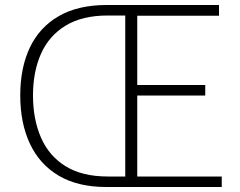

<svg xmlns="http://www.w3.org/2000/svg" viewBox="-20 -748 960 768"><path d="M405 0Q291 0 214.5 -45.5Q138 -91 99.5 -173.5Q61 -256 61 -366Q61 -477 99.5 -558Q138 -639 215 -683.5Q292 -728 407 -728H856V-685H529V-408H801V-366H529V-42H867V0ZM411 -42H481V-686H411Q309 -686 242.5 -645.5Q176 -605 144 -533Q112 -461 112 -366Q112 -271 144 -197.5Q176 -124 242.5 -83Q309 -42 411 -42Z"/></svg>

Font: Noto Sans HK Thin ExtraLight
Style: Regular
Weight: 250
Version: Version 2.004-H2;hotconv 1.0.118;makeotfexe 2.5.65603